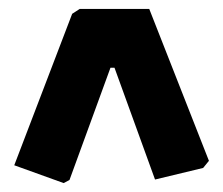

<svg xmlns="http://www.w3.org/2000/svg" viewBox="-20 -522 500 431"><path d="M449 -161 436 -145 328 -119 237 -370H228L136 -118L123 -111L12 -151L142 -491L159 -502H315Z"/></svg>

Font: Luna Sans Black
Style: Regular
Weight: 900
Designer: Juan Pablo del Peral
Foundry: Huerta Tipografica
Version: Version 2.001; ttfautohint (v1.5)